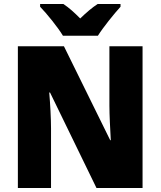

<svg xmlns="http://www.w3.org/2000/svg" viewBox="-20 -947 809 967"><path d="M297 -767H473C500 -810 555 -878 587 -913V-927H472C443 -908 416 -885 384 -854C353 -885 329 -907 299 -927H182V-913C216 -878 272 -809 297 -767ZM698 0V-714H531V-414C531 -368 535 -297 538 -241H535L302 -714H70V0H237V-300C237 -349 233 -423 228 -481H232L466 0Z"/></svg>

Font: Noto Sans Georgian SemiCondensed Black
Style: Regular
Weight: 900
Width: 4
Designer: Monotype Design Team, Akaki Razmadze
Foundry: Google LLC
Version: Version 2.005